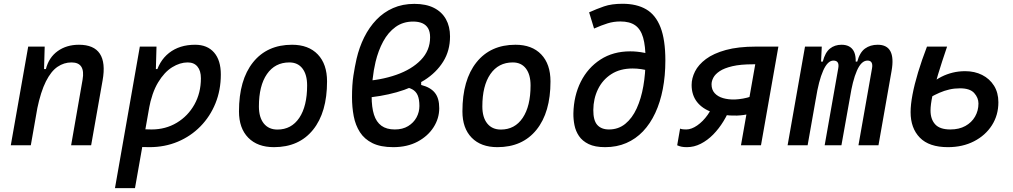

<svg xmlns="http://www.w3.org/2000/svg" viewBox="-20 -762 5313 1007"><path d="M36.6 0 127.9 -517.6H214.4L210.9 -394L141.6 0ZM353 0 413.1 -344.2Q420.9 -389.2 406.5 -411.9Q392.1 -434.6 355 -434.6Q315.4 -434.6 281.7 -411.6Q248 -388.7 220.9 -335.2Q193.8 -281.7 174.8 -190.4L199.2 -399.9H220.7Q236.3 -460.9 282.7 -494.1Q329.1 -527.3 394 -527.3Q472.7 -527.3 503.7 -480.2Q534.7 -433.1 518.1 -340.3L458 0Z M688 224.6H583L713.4 -517.6H800.8L797.4 -395ZM764.2 9.8Q728.5 9.8 693.4 7.1Q658.2 4.4 622.6 -0.5L671.4 -95.2Q703.1 -83 774.9 -83Q848.6 -83 907.2 -118.2Q965.8 -153.3 999.8 -214.1Q1033.7 -274.9 1033.7 -351.6Q1033.7 -391.1 1015.6 -412.8Q997.6 -434.6 964.4 -434.6Q923.8 -434.6 882.8 -409.2Q841.8 -383.8 809.1 -329.6Q776.4 -275.4 760.7 -189.5L779.8 -399.9H822.3L794.4 -362.8Q812 -441.4 866.7 -484.4Q921.4 -527.3 1003.4 -527.3Q1067.4 -527.3 1102.8 -486.6Q1138.2 -445.8 1138.2 -371.1Q1138.2 -289.6 1110.1 -220.2Q1082 -150.9 1031.2 -99.1Q980.5 -47.4 912.4 -18.8Q844.2 9.8 764.2 9.8Z M1417 9.8Q1330.6 9.8 1282 -39.8Q1233.4 -89.4 1233.4 -177.7Q1233.4 -342.8 1307.1 -435.1Q1380.9 -527.3 1511.7 -527.3Q1598.1 -527.3 1646.7 -476.6Q1695.3 -425.8 1695.3 -335Q1695.3 -172.4 1621.8 -81.3Q1548.3 9.8 1417 9.8ZM1435.1 -82.5Q1508.3 -82.5 1549.6 -143.8Q1590.8 -205.1 1590.8 -314Q1590.8 -370.6 1566.4 -402.6Q1542 -434.6 1497.6 -434.6Q1422.4 -434.6 1380.1 -373.5Q1337.9 -312.5 1337.9 -203.6Q1337.9 -146.5 1363.5 -114.5Q1389.2 -82.5 1435.1 -82.5Z M1883.8 -248 1874.5 -335.4Q1976.1 -340.8 2057.9 -369.4Q2139.6 -397.9 2187.7 -447.8Q2235.8 -497.6 2235.8 -566.4Q2235.8 -595.7 2225.1 -613.8Q2214.4 -631.8 2194.6 -640.4Q2174.8 -648.9 2147 -648.9Q2093.8 -648.9 2054.7 -620.6Q2015.6 -592.3 1989.7 -544.4Q1963.9 -496.6 1949.7 -437.5Q1939.5 -394.5 1934.3 -346.7Q1929.2 -298.8 1929.2 -256.8Q1929.2 -199.2 1941.4 -160.6Q1953.6 -122.1 1980.5 -102.5Q2007.3 -83 2050.8 -83Q2091.8 -83 2120.6 -100.6Q2149.4 -118.2 2164.6 -146.2Q2179.7 -174.3 2179.7 -206.1Q2179.7 -240.7 2170.7 -262Q2161.6 -283.2 2141.6 -293.9Q2121.6 -304.7 2088.4 -307.6L2189 -345.2V-316.4Q2213.9 -310.1 2231.7 -299.8Q2249.5 -289.6 2261 -275.1Q2272.5 -260.7 2278.1 -240.7Q2283.7 -220.7 2283.7 -194.3Q2283.7 -141.1 2253.9 -94.5Q2224.1 -47.9 2169.9 -19Q2115.7 9.8 2042.5 9.8Q1976.1 9.8 1933.6 -11.2Q1891.1 -32.2 1867.7 -68.8Q1844.2 -105.5 1835.2 -152.6Q1826.2 -199.7 1826.2 -252Q1826.2 -317.9 1833.5 -365.2Q1840.8 -412.6 1850.1 -453.6Q1864.3 -514.6 1890.4 -566.9Q1916.5 -619.1 1954.1 -658.4Q1991.7 -697.8 2041.5 -719.7Q2091.3 -741.7 2153.3 -741.7Q2214.4 -741.7 2255.9 -720.7Q2297.4 -699.7 2318.8 -661.4Q2340.3 -623 2340.3 -570.8Q2340.3 -496.1 2304.4 -438.7Q2268.6 -381.3 2205.6 -341.3Q2142.6 -301.3 2060.1 -278.1Q1977.5 -254.9 1883.8 -248Z M2588.9 9.8Q2502.4 9.8 2453.9 -39.8Q2405.3 -89.4 2405.3 -177.7Q2405.3 -342.8 2479 -435.1Q2552.7 -527.3 2683.6 -527.3Q2770 -527.3 2818.6 -476.6Q2867.2 -425.8 2867.2 -335Q2867.2 -172.4 2793.7 -81.3Q2720.2 9.8 2588.9 9.8ZM2606.9 -82.5Q2680.2 -82.5 2721.4 -143.8Q2762.7 -205.1 2762.7 -314Q2762.7 -370.6 2738.3 -402.6Q2713.9 -434.6 2669.4 -434.6Q2594.2 -434.6 2552 -373.5Q2509.8 -312.5 2509.8 -203.6Q2509.8 -146.5 2535.4 -114.5Q2561 -82.5 2606.9 -82.5Z M3153.8 9.8Q3100.6 9.8 3067.4 -6.3Q3034.2 -22.5 3016.6 -48.6Q2999 -74.7 2992.9 -106Q2986.8 -137.2 2987.3 -167.5Q2989.3 -259.8 3026.1 -333.3Q3063 -406.7 3129.4 -449.7Q3195.8 -492.7 3285.6 -492.7Q3321.3 -492.7 3359.6 -485.1Q3397.9 -477.5 3439.5 -461.9L3392.6 -388.2Q3367.2 -396 3343.5 -399.4Q3319.8 -402.8 3298.3 -402.8Q3231.9 -402.8 3186 -373Q3140.1 -343.3 3116.2 -293.9Q3092.3 -244.6 3091.8 -185.5Q3091.3 -130.9 3112.5 -106.9Q3133.8 -83 3173.8 -83Q3223.1 -83 3259.5 -112.5Q3295.9 -142.1 3319.3 -193.4Q3342.8 -244.6 3354.2 -310.5Q3365.7 -376.5 3365.7 -449.7Q3365.7 -521 3353 -564.9Q3340.3 -608.9 3311.5 -629.2Q3282.7 -649.4 3233.9 -649.4Q3198.2 -649.4 3167 -639.6Q3135.7 -629.9 3095.7 -612.3L3069.8 -697.3Q3108.4 -714.8 3147.9 -728.5Q3187.5 -742.2 3245.1 -742.2Q3319.3 -742.2 3369.1 -713.1Q3418.9 -684.1 3444.3 -618.7Q3469.7 -553.2 3469.7 -444.8Q3469.7 -364.7 3456.3 -295.2Q3442.9 -225.6 3416.7 -169.4Q3390.6 -113.3 3352.5 -73.2Q3314.5 -33.2 3264.6 -11.7Q3214.8 9.8 3153.8 9.8Z M3845.2 -155.8Q3771 -154.3 3717.5 -172.6Q3664.1 -190.9 3635.7 -227.3Q3607.4 -263.7 3607.4 -316.4Q3607.4 -351.6 3625.2 -387.2Q3643.1 -422.9 3682.6 -452.4Q3722.2 -481.9 3786.9 -499.8Q3851.6 -517.6 3945.3 -517.6H3975.6L3959.5 -424.8H3929.2Q3863.8 -424.8 3821.3 -414.8Q3778.8 -404.8 3754.9 -388.9Q3731 -373 3721.4 -354.7Q3711.9 -336.4 3711.9 -319.8Q3711.9 -291.5 3728.3 -273.4Q3744.6 -255.4 3772.5 -247.3Q3800.3 -239.3 3834.5 -240.2Q3855.5 -241.2 3877.4 -245.1Q3899.4 -249 3921.9 -256.8L3912.6 -165.5Q3893.1 -160.6 3878.9 -158.7Q3864.7 -156.7 3845.2 -155.8ZM3583 9.8Q3566.4 9.8 3555.2 7.6Q3543.9 5.4 3531.7 0L3546.9 -87.4Q3554.2 -84.5 3563 -83.7Q3571.8 -83 3579.1 -83Q3606.4 -83 3636.7 -104Q3667 -125 3691.4 -159.4Q3715.8 -193.8 3726.1 -233.9L3814 -207.5Q3798.3 -165 3774.4 -126Q3750.5 -86.9 3720.5 -56.4Q3690.4 -25.9 3655.5 -8.1Q3620.6 9.8 3583 9.8ZM3866.2 0 3957.5 -517.6H4062.5L3971.2 0Z M4290 -517.6 4283.7 -384.3 4215.8 0H4110.8L4202.1 -517.6ZM4305.2 0 4376.5 -404.3Q4383.8 -444.3 4351.1 -444.3Q4320.8 -444.3 4297.4 -391.6Q4273.9 -338.9 4258.8 -242.7L4270.5 -439H4295.4Q4307.6 -486.8 4332.8 -507.1Q4357.9 -527.3 4393.6 -527.3Q4439 -527.3 4457.3 -494.6Q4475.6 -461.9 4462.9 -390.6L4393.1 0ZM4656.2 -390.6 4587.4 0H4482.4L4553.7 -404.3Q4557.1 -423.3 4551.3 -433.8Q4545.4 -444.3 4529.8 -444.3Q4497.6 -444.3 4474.4 -391.6Q4451.2 -338.9 4436.5 -242.7L4443.4 -439H4476.1Q4489.3 -487.3 4516.8 -507.3Q4544.4 -527.3 4583.5 -527.3Q4680.2 -527.3 4656.2 -390.6Z M4951.7 9.8Q4853 9.8 4804.4 -40Q4755.9 -89.8 4755.9 -173.8Q4755.9 -212.9 4765.9 -265.9Q4775.9 -318.8 4795.2 -382.8Q4814.5 -446.8 4841.8 -517.6H4947.3Q4919.4 -436 4899.9 -371.6Q4880.4 -307.1 4870.4 -259.8Q4860.4 -212.4 4860.4 -182.6Q4860.4 -136.7 4884.8 -109.9Q4909.2 -83 4964.4 -83Q5010.3 -83 5043.2 -101.3Q5076.2 -119.6 5094 -150.6Q5111.8 -181.6 5111.8 -219.2Q5111.8 -249 5089.6 -273.9Q5067.4 -298.8 5015.1 -298.8Q4985.8 -298.8 4959.2 -292.7Q4932.6 -286.6 4907.5 -275.6Q4882.3 -264.6 4856.4 -250L4866.2 -325.7Q4890.6 -345.7 4918.2 -359.6Q4945.8 -373.5 4976.8 -381.1Q5007.8 -388.7 5042.5 -388.7Q5091.8 -388.7 5131.1 -368.9Q5170.4 -349.1 5193.4 -312.5Q5216.3 -275.9 5216.3 -225.6Q5216.3 -158.2 5182.4 -105Q5148.4 -51.8 5088.6 -21Q5028.8 9.8 4951.7 9.8Z"/></svg>

Font: Cascadia Mono NF
Style: Italic
Weight: 400
Italic angle: -10°
Monospace: yes
Designer: Aaron Bell
Foundry: Saja Typeworks
Version: Version 2404.023